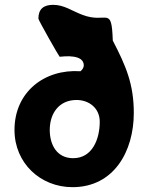

<svg xmlns="http://www.w3.org/2000/svg" viewBox="-20 -768 615 795"><path d="M40 -230C40 -92 148 7 280 7C452 7 534 -142 534 -300C534 -419 502 -494 447 -600C442 -749 423 -667 320 -707C278 -723 245 -748 200 -748C160 -748 139 -730 139 -691C139 -684 224 -535 227 -533C247 -535 327 -544 327 -497C327 -488 320 -478 313 -473C164 -483 40 -387 40 -230ZM186 -230C186 -298 224 -354 297 -354C349 -354 393 -320 393 -264C393 -193 363 -113 283 -113C215 -113 186 -169 186 -230Z"/></svg>

Font: Asimov Print
Style: Regular
Weight: 500
Designer: Google
Version: Version 2.000980: 2014